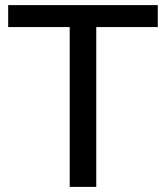

<svg xmlns="http://www.w3.org/2000/svg" viewBox="-20 -732 650 752"><path d="M253 0V-626H12V-712H598V-626H357V0Z"/></svg>

Font: Muli SemiBold
Style: Regular
Weight: 600
Designer: Vernon Adams
Foundry: Vernon Adams
Version: Version 2.000